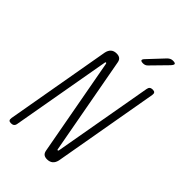

<svg xmlns="http://www.w3.org/2000/svg" viewBox="-280 -1050 1160 1160"><g transform="rotate(45 300.0 -470.0)"><path d="M152 -693Q157 -716 170.5 -728Q184 -740 207 -740Q225 -740 235.5 -732Q246 -724 249 -707L364 -80Q364 -77 365.5 -75.5Q367 -74 369 -74Q371 -74 372 -75.5Q373 -77 374 -80L486 -715Q488 -728 495 -734Q502 -740 515 -740Q528 -740 533 -734Q538 -728 536 -715L417 -37Q412 -14 398 -2Q384 10 361 10Q343 10 333 2Q323 -6 320 -23L205 -650Q204 -653 203 -654.5Q202 -656 200 -656Q198 -656 196.5 -654.5Q195 -653 195 -650L83 -15Q81 -2 73.5 4Q66 10 53 10Q40 10 35.5 4Q31 -2 33 -15ZM362 -810Q344 -810 341.5 -817Q339 -824 353 -838L443 -934Q451 -942 459.5 -946Q468 -950 478 -950Q498 -950 499.5 -942.5Q501 -935 486 -919L393 -824Q387 -817 379 -813.5Q371 -810 362 -810Z"/></g></svg>

Font: Maple Mono Thin
Style: Italic
Weight: 250
Italic angle: -10°
Monospace: yes
Designer: subframe7536
Version: Version 7.000